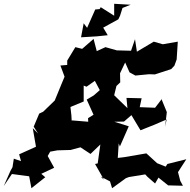

<svg xmlns="http://www.w3.org/2000/svg" viewBox="-41 -955 1004 1014"><path d="M911 0 899 -46 943 -114 843 -89 834 -75 789 -93C770 -110 751 -128 732 -145L615 -125L581 -121L586 -198L592 -181L639 -288L563 -312L614 -313L653 -347L701 -267C748 -285 794 -304 839 -324L831 -286L840 -363L813 -429L815 -434L778 -386L697 -389L707 -436L627 -438L632 -384L562 -452L574 -501L594 -520L593 -568L620 -625L643 -573L674 -556L746 -563L777 -562L863 -590L880 -608L892 -641L898 -735L800 -718L823 -720L771 -735L682 -682L672 -748L651 -687L576 -689L516 -706L470 -685L453 -750L448 -745L393 -697L357 -706L314 -635V-612L278 -609L300 -550L285 -514C273 -484 260 -454 248 -424L187 -365L166 -355L137 -286L160 -250L132 -278L149 -180L60 -140L70 -104L32 -117L25 -72L14 -52L-21 27L22 -36L113 -24L125 39L198 -19L177 -37L245 -69L211 -131L224 -154L262 -161L332 -163L384 -177L437 -142L489 -192L475 -92L461 -89L508 -6L490 -23L540 3L551 39L624 -14L640 -20L726 -34L737 -22L778 14L796 -17L847 24L925 26ZM309 -283 338 -309 336 -346 331 -390 401 -419V-503L416 -497L460 -528L486 -479L454 -451L417 -429L453 -349L424 -331L428 -247L450 -310L341 -319L312 -313ZM485 -907 462 -905 419 -808 401 -832 387 -758 470 -763 528 -769 504 -809 584 -853 593 -872 606 -913 649 -930 562 -935V-872L491 -917Z"/></svg>

Font: Asimov Aggro
Style: Medium
Weight: 500
Designer: Google
Version: Version 2.000980; 2014